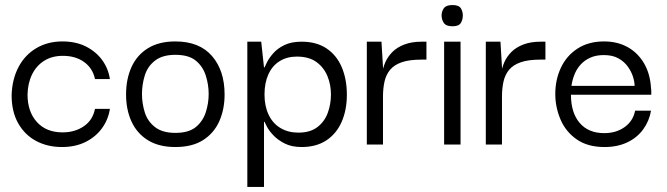

<svg xmlns="http://www.w3.org/2000/svg" viewBox="-20 -572 2641 760"><path d="M225 10Q168 10 123 -14Q78 -38 52 -84Q26 -130 26 -195Q28 -259 53.5 -307Q79 -355 124 -381.5Q169 -408 227 -408Q281 -408 321 -387.5Q361 -367 385 -333.5Q409 -300 415 -259H356Q347 -302 313 -326.5Q279 -351 229 -351Q186 -351 155 -331.5Q124 -312 107 -277.5Q90 -243 89 -198Q89 -130 126 -89Q163 -48 228 -48Q276 -48 311.5 -72Q347 -96 356 -141H415Q409 -100 384.5 -65.5Q360 -31 319.5 -10.5Q279 10 225 10Z M674 10Q609 10 565.5 -17Q522 -44 500.5 -91Q479 -138 479 -198Q479 -259 500.5 -306.5Q522 -354 565.5 -381Q609 -408 674 -408Q769 -408 819 -350.5Q869 -293 869 -198Q869 -139 848 -92Q827 -45 784 -17.5Q741 10 674 10ZM674 -46Q727 -46 755 -69Q783 -92 794.5 -127.5Q806 -163 806 -200Q806 -237 794.5 -273Q783 -309 755 -332Q727 -355 674 -355Q623 -355 593.5 -332Q564 -309 553 -273Q542 -237 542 -200Q542 -163 553 -127.5Q564 -92 593.5 -69Q623 -46 674 -46Z M1174 10Q1135 10 1108 -3.5Q1081 -17 1063.5 -35Q1046 -53 1037.5 -69Q1029 -85 1027 -90H1025V168H959V-407H1014L1025 -305H1027Q1029 -310 1037 -326Q1045 -342 1061.5 -361Q1078 -380 1105.5 -393.5Q1133 -407 1174 -407Q1233 -407 1273 -380Q1313 -353 1333 -305.5Q1353 -258 1353 -197Q1353 -137 1332.5 -90Q1312 -43 1272 -16.5Q1232 10 1174 10ZM1161 -47Q1208 -47 1236.5 -69Q1265 -91 1277.5 -125.5Q1290 -160 1290 -198Q1290 -237 1276 -271Q1262 -305 1232.5 -326.5Q1203 -348 1155 -348Q1116 -348 1087 -330Q1058 -312 1042.5 -278Q1027 -244 1027 -198Q1027 -152 1043.5 -117.5Q1060 -83 1090.5 -65Q1121 -47 1161 -47Z M1432 0V-407H1490L1497 -290L1496 -202V0ZM1496 -190 1493 -279Q1495 -302 1505 -325Q1515 -348 1533.5 -366.5Q1552 -385 1581 -396Q1610 -407 1649 -407H1668V-336H1648Q1600 -336 1570 -325.5Q1540 -315 1524 -295.5Q1508 -276 1502 -249Q1496 -222 1496 -190Z M1738 0V-407H1803V0ZM1771 -468Q1746 -468 1737 -481Q1728 -494 1728 -511Q1728 -527 1737 -539.5Q1746 -552 1771 -552Q1796 -552 1804 -539.5Q1812 -527 1812 -511Q1812 -494 1804 -481Q1796 -468 1771 -468Z M1903 0V-407H1961L1968 -290L1967 -202V0ZM1967 -190 1964 -279Q1966 -302 1976 -325Q1986 -348 2004.5 -366.5Q2023 -385 2052 -396Q2081 -407 2120 -407H2139V-336H2119Q2071 -336 2041 -325.5Q2011 -315 1995 -295.5Q1979 -276 1973 -249Q1967 -222 1967 -190Z M2373 10Q2306 10 2262.5 -20.5Q2219 -51 2198.5 -99.5Q2178 -148 2178 -200Q2178 -257 2200.5 -304.5Q2223 -352 2266.5 -380Q2310 -408 2371 -408Q2424 -408 2464.5 -385.5Q2505 -363 2529.5 -321Q2554 -279 2557 -222Q2558 -218 2558 -210.5Q2558 -203 2558 -197H2240Q2240 -126 2274.5 -85.5Q2309 -45 2372 -45Q2419 -45 2452.5 -69Q2486 -93 2494 -134H2557Q2550 -93 2526 -60Q2502 -27 2463 -8.5Q2424 10 2373 10ZM2242 -232H2492Q2492 -248 2485.5 -268.5Q2479 -289 2465 -308.5Q2451 -328 2428 -341Q2405 -354 2370 -354Q2339 -354 2316 -343.5Q2293 -333 2277.5 -315.5Q2262 -298 2253.5 -276Q2245 -254 2242 -232Z"/></svg>

Font: Darker Grotesque Light Medium
Style: Regular
Weight: 500
Version: Version 1.000;gftools[0.9.28]